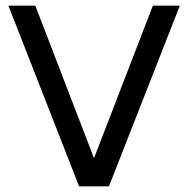

<svg xmlns="http://www.w3.org/2000/svg" viewBox="-20 -661 667 681"><path d="M522.2 -641 313.4 -100 105.2 -641H9.8L260.5 0H366.4L617.9 -641Z"/></svg>

Font: Estedad-VF-FD Black
Style: Regular
Weight: 900
Designer: Amin Abedi
Version: Version 4.000